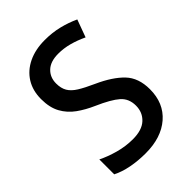

<svg xmlns="http://www.w3.org/2000/svg" viewBox="-214 -822 930 930"><g transform="rotate(-45 250.5 -357.0)"><path d="M459 -195Q459 -100 395.5 -45Q332 10 225 10Q173 10 126.5 1Q80 -8 45 -26V-128Q83 -109 131.5 -95.5Q180 -82 229 -82Q292 -82 323.5 -111.5Q355 -141 355 -187Q355 -235 322.5 -263.5Q290 -292 215 -325Q169 -345 132 -371.5Q95 -398 73.5 -437Q52 -476 52 -534Q52 -592 78.5 -634.5Q105 -677 153.5 -700.5Q202 -724 267 -724Q318 -724 363 -713Q408 -702 449 -683L416 -593Q378 -611 341 -621Q304 -631 266 -631Q213 -631 185 -604.5Q157 -578 157 -536Q157 -503 170 -481Q183 -459 212 -441Q241 -423 290 -401Q372 -364 415.5 -318.5Q459 -273 459 -195Z"/></g></svg>

Font: Noto Sans Gurmukhi SemiCondensed Medium
Style: Regular
Weight: 500
Width: 4
Designer: Jelle Bosma - Monotype Design Team
Foundry: Monotype Imaging Inc.
Version: Version 2.004; ttfautohint (v1.8.4.7-5d5b)